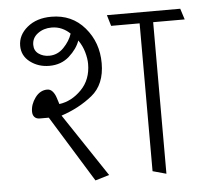

<svg xmlns="http://www.w3.org/2000/svg" viewBox="-51 -748 866 819"><g transform="rotate(-5 382.0 -338.0)"><path d="M571 0V-633H449L435 -680H749L764 -633H629V16ZM175 -529Q211 -529 237.5 -556.5Q264 -584 274 -615Q259 -630 239 -639Q219 -648 195 -648Q161 -648 136 -629.5Q111 -611 111 -581Q111 -556 130 -542.5Q149 -529 175 -529ZM395 -478Q395 -387 338 -341Q281 -295 205 -270L385 0L325 18L150 -266H111Q97 -266 89 -274.5Q81 -283 81 -298Q81 -329 102 -357.5Q123 -386 154 -386Q167 -386 176.5 -375Q186 -364 191 -348L200 -320Q253 -327 295 -370Q337 -413 337 -480Q337 -503 329 -531Q321 -559 304 -583Q292 -548 257.5 -517Q223 -486 172 -486Q125 -486 90 -512.5Q55 -539 55 -582Q55 -628 95 -661Q135 -694 198 -694Q286 -694 340.5 -630.5Q395 -567 395 -478Z"/></g></svg>

Font: Palanquin ExtraLight
Style: Regular
Weight: 275
Designer: Pria Ravichandran
Version: Version 1.001